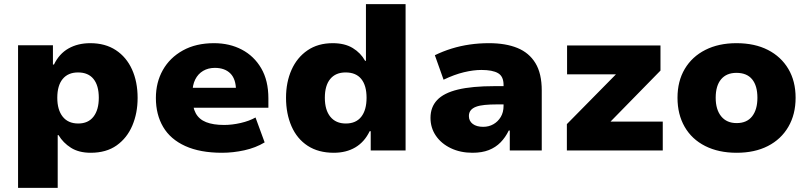

<svg xmlns="http://www.w3.org/2000/svg" viewBox="-20 -725 3897 925"><path d="M67 180V-507H235V-414H240Q265 -466 310 -491.5Q355 -517 415 -517Q487 -517 538 -483.5Q589 -450 616 -390.5Q643 -331 643 -253Q643 -180 617.5 -120Q592 -60 542 -24.5Q492 11 417 11Q360 11 322 -13Q284 -37 262 -74H258V180ZM357 -130Q405 -130 430.5 -163Q456 -196 456 -254Q456 -313 430.5 -344.5Q405 -376 356 -376Q308 -376 282 -344.5Q256 -313 256 -254Q256 -196 282 -163Q308 -130 357 -130Z M1050 11Q944 11 872.5 -21.5Q801 -54 766 -113.5Q731 -173 731 -253Q731 -328 764.5 -387.5Q798 -447 861 -482Q924 -517 1011 -517Q1086 -517 1145 -486Q1204 -455 1238.5 -396Q1273 -337 1273 -251V-206H884V-302H1126L1117 -288Q1117 -344 1090 -371Q1063 -398 1015 -398Q983 -398 958.5 -383.5Q934 -369 920.5 -342Q907 -315 907 -276V-256Q907 -209 923 -179.5Q939 -150 973 -136.5Q1007 -123 1060 -123Q1098 -123 1139.5 -132.5Q1181 -142 1211 -159L1255 -39Q1212 -13 1157.5 -1Q1103 11 1050 11Z M1588 11Q1514 11 1462.5 -22.5Q1411 -56 1384.5 -116.5Q1358 -177 1358 -254Q1358 -329 1384.5 -388.5Q1411 -448 1461.5 -482.5Q1512 -517 1583 -517Q1641 -517 1679.5 -493.5Q1718 -470 1739 -432H1743V-705H1934V0H1766V-93H1761Q1736 -41 1692 -15Q1648 11 1588 11ZM1646 -130Q1695 -130 1720.5 -162.5Q1746 -195 1746 -254Q1746 -313 1720.5 -344.5Q1695 -376 1645 -376Q1597 -376 1571 -344.5Q1545 -313 1545 -254Q1545 -195 1571.5 -162.5Q1598 -130 1646 -130Z M2256 11Q2198 11 2152 -11Q2106 -33 2080 -71Q2054 -109 2054 -157Q2054 -209 2086 -243Q2118 -277 2186 -293.5Q2254 -310 2363 -310H2428V-222H2374Q2341 -222 2315.5 -219.5Q2290 -217 2273 -210.5Q2256 -204 2247.5 -193Q2239 -182 2239 -166Q2239 -142 2257.5 -128Q2276 -114 2308 -114Q2335 -114 2357 -126.5Q2379 -139 2392.5 -161.5Q2406 -184 2406 -215V-316Q2406 -357 2379.5 -372.5Q2353 -388 2299 -388Q2261 -388 2215 -377Q2169 -366 2117 -341L2075 -459Q2114 -478 2156 -491Q2198 -504 2243 -510.5Q2288 -517 2336 -517Q2416 -517 2472.5 -494Q2529 -471 2559.5 -421Q2590 -371 2590 -289V0H2436V-96H2431Q2415 -63 2391.5 -39Q2368 -15 2335 -2Q2302 11 2256 11Z M2711 0V-127L2988 -408L2981 -367H2712V-506H3162V-385L2881 -98L2887 -139H3173V0Z M3529 11Q3442 11 3377.5 -21.5Q3313 -54 3278.5 -114Q3244 -174 3244 -254Q3244 -334 3279 -393Q3314 -452 3378 -484.5Q3442 -517 3528 -517Q3616 -517 3679.5 -484.5Q3743 -452 3778 -393Q3813 -334 3813 -254Q3813 -174 3778 -114Q3743 -54 3679.5 -21.5Q3616 11 3529 11ZM3529 -132Q3578 -132 3603.5 -164.5Q3629 -197 3629 -254Q3629 -312 3603.5 -343Q3578 -374 3528 -374Q3480 -374 3454 -343Q3428 -312 3428 -254Q3428 -197 3454.5 -164.5Q3481 -132 3529 -132Z"/></svg>

Font: Nunito Sans 7pt Black
Style: Regular
Weight: 900
Designer: Vernon Adams
Foundry: Vernon Adams
Version: Version 3.101;gftools[0.9.27]